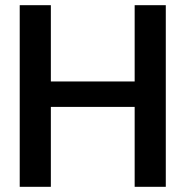

<svg xmlns="http://www.w3.org/2000/svg" viewBox="-20 -720 715 740"><path d="M499 0V-700H619V0ZM56 0V-700H176V0ZM158 -308V-406H521V-308Z"/></svg>

Font: Host Grotesk SemiBold
Style: Regular
Weight: 600
Designer: Doukan Karapınar
Foundry: Element Type
Version: Version 1.003